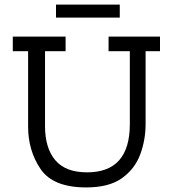

<svg xmlns="http://www.w3.org/2000/svg" viewBox="-20 -810 757 840"><path d="M504 -733H225V-790H504ZM680 -586H617V-267Q617 -198 593.5 -134.5Q570 -71 513.5 -30.5Q457 10 357 10Q212 10 157.5 -70.5Q103 -151 103 -256V-586H36V-650H267V-586H177V-258Q177 -162 222 -109Q267 -56 361 -56Q548 -56 548 -267V-586H455V-650H680Z"/></svg>

Font: Zilla Slab
Style: Regular
Weight: 400
Designer: Typotheque.com
Foundry: Typotheque type foundry
Version: Version 1.1; 2017; ttfautohint (v1.6)